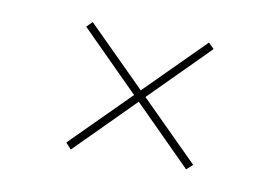

<svg xmlns="http://www.w3.org/2000/svg" viewBox="-42 -487 543 374"><g transform="rotate(10 230.0 -300.0)"><path d="M104 -415 115 -426 356 -186 344 -175ZM345 -426 356 -415 116 -174 105 -186Z"/></g></svg>

Font: Kalnia Thin
Style: Regular
Weight: 100
Version: Version 1.105